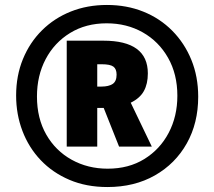

<svg xmlns="http://www.w3.org/2000/svg" viewBox="-20 -744 864 774"><path d="M413 10Q328 10 260 -19Q192 -48 144 -98.5Q96 -149 70.5 -216Q45 -283 45 -359Q45 -439 72.5 -506Q100 -573 149.5 -622Q199 -671 265.5 -697.5Q332 -724 411 -724Q491 -724 558 -697Q625 -670 674.5 -620Q724 -570 751.5 -502.5Q779 -435 779 -354Q779 -248 733 -166Q687 -84 604.5 -37Q522 10 413 10ZM414 -64Q499 -64 562 -103Q625 -142 660 -208.5Q695 -275 695 -358Q695 -445 657.5 -511Q620 -577 555.5 -613.5Q491 -650 410 -650Q326 -650 262.5 -611Q199 -572 164 -505.5Q129 -439 129 -355Q129 -267 166.5 -201.5Q204 -136 269 -100Q334 -64 414 -64ZM249 -153V-580H397Q576 -580 576 -448Q576 -406 560 -377Q544 -348 507 -330L592 -153H460L398 -309H372V-153ZM389 -395Q418 -395 434 -405.5Q450 -416 450 -443Q450 -466 437 -475.5Q424 -485 390 -485H372V-395Z"/></svg>

Font: Noto Sans Sinhala ExtraCondensed Black
Style: Regular
Weight: 900
Width: 2
Designer: Jelle Bosma - Monotype Design Team
Foundry: Monotype Imaging Inc.
Version: Version 2.006; ttfautohint (v1.8.4.7-5d5b)